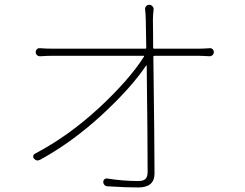

<svg xmlns="http://www.w3.org/2000/svg" viewBox="-20 -784 1040 816"><path d="M630.9 -581.1Q630.9 -577.1 635.7 -577.1H822.3Q842.8 -577.1 871.1 -579.1Q877.9 -580.1 883.3 -575.2Q888.7 -570.3 888.7 -562.5Q888.7 -554.7 883.3 -549.8Q877.9 -544.9 870.1 -544.9Q838.9 -546.9 821.3 -546.9H636.7Q631.8 -546.9 631.8 -543Q636.7 -160.2 636.7 -46.9Q636.7 12.7 567.4 12.7Q513.7 12.7 437.5 7.8Q429.7 7.8 424.3 2.4Q418.9 -2.9 418.9 -10.7Q418.9 -17.6 423.8 -22Q428.7 -26.4 435.5 -25.4Q502 -14.6 567.4 -14.6Q589.8 -14.6 598.6 -23.9Q607.4 -33.2 607.4 -53.7Q607.4 -195.3 603.5 -504.9Q603.5 -505.9 602.5 -505.9Q601.6 -505.9 600.6 -504.9Q537.1 -410.2 412.6 -295.4Q288.1 -180.7 151.4 -105.5Q135.7 -96.7 124 -110.4Q121.1 -114.3 121.1 -118.2Q121.1 -127 128.9 -130.9Q271.5 -206.1 399.4 -324.2Q527.3 -442.4 591.8 -543Q593.8 -546.9 589.8 -546.9H206.1Q176.8 -546.9 150.4 -544.9Q142.6 -544.9 137.2 -549.8Q131.8 -554.7 131.8 -562.5Q131.8 -570.3 137.2 -575.2Q142.6 -580.1 150.4 -579.1Q176.8 -577.1 206.1 -577.1H597.7Q601.6 -577.1 601.6 -581.1Q599.6 -697.3 599.6 -699.2Q598.6 -729.5 596.7 -743.2Q595.7 -751 600.6 -757.3Q605.5 -763.7 614.3 -763.7Q622.1 -763.7 627.9 -757.3Q633.8 -751 632.8 -743.2Q629.9 -719.7 629.9 -699.2Q629.9 -696.3 630.4 -656.2Q630.9 -616.2 630.9 -581.1Z"/></svg>

Font: Gen Jyuu Gothic ExtraLight
Style: Regular
Weight: 100
Designer: [Source Han Sans]
Ryoko NISHIZUKA  (kana & ideographs); Paul D. Hunt (Latin, Greek & Cyrillic); Wenlong ZHANG  (bopomofo
Version: Version 1.002.20150607